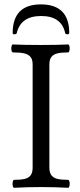

<svg xmlns="http://www.w3.org/2000/svg" viewBox="-20 -873 372 896"><path d="M38.6 -14.6Q38.6 -22 40.5 -27.8Q42.5 -33.7 45.4 -33.7Q76.7 -33.7 95.2 -38.1Q113.8 -42.5 123 -54.9Q132.3 -67.4 132.3 -90.8V-572.3Q132.3 -595.2 122.3 -607.4Q112.3 -619.6 92.8 -624Q73.2 -628.4 40 -628.4Q36.6 -628.4 34.7 -633.8Q32.7 -639.2 32.7 -646.5Q32.7 -654.3 34.7 -659.9Q36.6 -665.5 40 -665.5Q93.8 -663.1 169.4 -663.1Q244.6 -663.1 298.3 -665.5Q301.3 -665.5 303.2 -660.2Q305.2 -654.8 305.2 -647.5Q305.2 -640.1 303.2 -634.3Q301.3 -628.4 298.3 -628.4Q267.1 -628.4 248.3 -624Q229.5 -619.6 220 -607.4Q210.4 -595.2 210.4 -572.3V-90.8Q210.4 -67.4 220 -54.9Q229.5 -42.5 248 -38.1Q266.6 -33.7 298.3 -33.7Q301.3 -33.7 303.2 -28.3Q305.2 -22.9 305.2 -15.6Q305.2 -8.3 303.2 -2.4Q301.3 3.4 298.3 3.4Q239.7 0 171.9 0Q104 0 45.4 3.4Q42.5 3.4 40.5 -2Q38.6 -7.3 38.6 -14.6ZM47.4 -712.9Q51.3 -712.9 54.4 -714.4Q57.6 -715.8 58.1 -718.3Q76.7 -798.3 171.9 -798.3Q267.1 -798.3 284.2 -718.3Q284.7 -715.8 287.6 -714.4Q290.5 -712.9 293.9 -712.9Q297.9 -712.9 300.5 -714.4Q303.2 -715.8 303.2 -718.3Q303.2 -852.5 170.9 -852.5Q39.1 -852.5 39.1 -718.3Q39.1 -712.9 47.4 -712.9Z"/></svg>

Font: JuniusX
Style: Regular
Weight: 400
Designer: Peter S. Baker
Foundry: Briery Creek Software
Version: Version 1.004